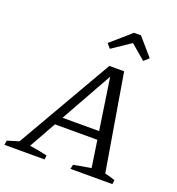

<svg xmlns="http://www.w3.org/2000/svg" viewBox="-186 -1010 1049 1136"><g transform="rotate(20 339.0 -442.5)"><path d="M588 -44Q605 -41 621 -36.5Q637 -32 652 -26L649 0H385L391 -28L501 -47L415 -622L434 -619L114 -47Q142 -43 169.5 -37.5Q197 -32 225 -26L222 0H-31L-26 -28L46 -50L393 -651H486ZM174 -216 199 -268H516L522 -216ZM507 -885 602 -775 571 -747 478 -826 361 -747 337 -775 463 -885Z"/></g></svg>

Font: Piazzolla 24pt
Style: Italic
Weight: 400
Italic angle: -11.3°
Designer: Juan Pablo del Peral
Foundry: Huerta Tipografica
Version: Version 2.005